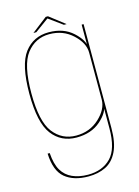

<svg xmlns="http://www.w3.org/2000/svg" viewBox="-134 -759 770 1062"><g transform="rotate(-15 251.0 -228.0)"><path d="M237.5 229Q294 229 336.8 208Q379.5 187 404 137Q428.5 87 428.5 3V-592H417.5V-465V2Q417.5 119.5 369 169.2Q320.5 219 237.5 219Q187 219 148.5 201.8Q110 184.5 88.8 148.5Q67.5 112.5 63 48.5H51Q55 148 104.2 188.5Q153.5 229 237.5 229ZM230 4Q314.5 4 368 -42.8Q421.5 -89.5 421.5 -135.5L417.5 -163Q417.5 -108 363.2 -57.5Q309 -7 230.5 -7Q150 -7 100.2 -71.2Q50.5 -135.5 50.5 -297Q50.5 -459 100.2 -523.2Q150 -587.5 230.5 -587.5Q309 -587.5 363.2 -537.2Q417.5 -487 417.5 -432L420.5 -459Q420.5 -502 367.5 -550.2Q314.5 -598.5 230 -598.5Q142 -598.5 90.5 -531Q39 -463.5 39 -297Q39 -131 90.5 -63.5Q142 4 230 4ZM148 -616.5H164.5L243.5 -674L322.5 -616.5H338L249.5 -685H236.5Z"/></g></svg>

Font: Anybody Thin
Style: Regular
Weight: 100
Designer: Tyler Finck
Foundry: Etcetera Type Company
Version: Version 1.114;gftools[0.9.25]